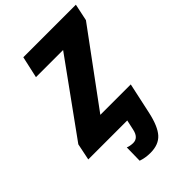

<svg xmlns="http://www.w3.org/2000/svg" viewBox="-314 -818 1160 1160"><g transform="rotate(-45 266.0 -238.0)"><path d="M256 238Q233 238 213 234.5Q193 231 176 225L178 113Q186 117 199.5 119.5Q213 122 224 122Q269 122 281 64L295 0H-38L-16 -107L322 -575H90L121 -714H570L547 -605L204 -139H464L421 60Q400 156 363 197Q326 238 256 238Z"/></g></svg>

Font: Noto Sans Disp ExtBd
Style: Italic
Weight: 800
Italic angle: -12°
Designer: Monotype Design Team
Foundry: Monotype Imaging Inc.
Version: Version 2.000;GOOG;noto-source:20170915:90ef993387c0